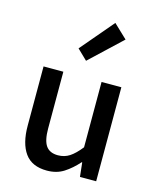

<svg xmlns="http://www.w3.org/2000/svg" viewBox="-131 -983 883 1087"><g transform="rotate(15 310.0 -440.0)"><path d="M249 14Q161 14 120 -43Q79 -100 79 -204V-551H195V-218Q195 -148 217 -117Q239 -86 287 -86Q325 -86 355 -105.5Q385 -125 419 -168V-551H535V0H440L431 -83H428Q390 -40 348 -13Q306 14 249 14ZM303 -644 244 -701 408 -894 488 -818Z"/></g></svg>

Font: Noto Sans SC Thin Medium
Style: Regular
Weight: 500
Version: Version 2.004-H2;hotconv 1.0.118;makeotfexe 2.5.65603